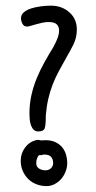

<svg xmlns="http://www.w3.org/2000/svg" viewBox="-20 -546 333 665"><path d="M164.1 -381.8Q171.9 -395.5 178.2 -411.1Q184.6 -426.8 184.6 -440.4Q184.6 -454.1 176.3 -461.9Q168 -469.7 148.4 -469.7Q137.7 -469.7 126.5 -467.3Q115.2 -464.8 105 -461.9Q94.7 -459 86.4 -456.5Q78.1 -454.1 73.2 -454.1Q62.5 -454.1 57.6 -463.9Q52.7 -473.6 52.7 -482.4Q52.7 -495.1 62.5 -503.4Q72.3 -511.7 87.4 -516.6Q102.5 -521.5 120.6 -523.9Q138.7 -526.4 156.2 -526.4Q194.3 -526.4 220.2 -503.4Q246.1 -480.5 246.1 -444.3Q246.1 -416 234.9 -393.1Q223.6 -370.1 210.9 -348.6Q195.3 -321.3 183.1 -298.3Q170.9 -275.4 162.1 -252.4Q153.3 -229.5 147.5 -204.6Q141.6 -179.7 138.7 -147.5Q138.7 -112.3 134.8 -101.6Q130.9 -90.8 112.3 -90.8Q102.5 -90.8 96.7 -96.7Q90.8 -102.5 87.4 -111.8Q84 -121.1 83 -131.8Q82 -142.6 82 -152.3Q82 -186.5 88.9 -216.8Q95.7 -247.1 107.4 -275.4Q119.1 -303.7 133.8 -330.1Q148.4 -356.4 164.1 -381.8ZM101.6 -59.6Q107.4 -61.5 110.4 -61.5Q115.2 -61.5 118.2 -60.5Q121.1 -59.6 123 -59.6Q127 -59.6 130.4 -60.1Q133.8 -60.5 136.7 -60.5Q158.2 -60.5 172.9 -53.2Q187.5 -45.9 196.3 -34.7Q205.1 -23.4 209 -9.3Q212.9 4.9 212.9 18.6Q212.9 33.2 207.5 47.4Q202.1 61.5 192.9 72.8Q183.6 84 169.9 91.3Q156.2 98.6 140.6 98.6Q124 98.6 107.9 92.8Q91.8 86.9 79.6 75.7Q67.4 64.5 59.6 47.9Q51.8 31.2 51.8 10.7Q51.8 -13.7 65.9 -33.7Q80.1 -53.7 101.6 -59.6ZM125 -8.8H115.2Q110.4 -3.9 107.9 3.9Q105.5 11.7 105.5 18.6Q105.5 32.2 115.7 38.1Q126 43.9 136.7 43.9Q149.4 43.9 156.7 36.6Q164.1 29.3 164.1 18.6Q164.1 5.9 157.2 -2.4Q150.4 -10.7 132.8 -10.7Q127 -10.7 125 -8.8Z"/></svg>

Font: Hi Melody Cyrillic
Style: Regular
Weight: 400
Version: Version 0.90 April 10, 2018